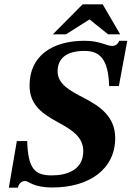

<svg xmlns="http://www.w3.org/2000/svg" viewBox="-20 -857 610 890"><path d="M63 13C67 -6 80 -18 96 -18C116 -18 129 12 224 12C391 12 514 -71 514 -217C514 -316 444 -364 371 -402C307 -435 247 -466 247 -526C247 -588 290 -621 372 -621C446 -621 482 -579 486 -458H531L570 -668H533C525 -648 510 -644 499 -644C474 -644 444 -668 372 -668C221 -668 117 -597 117 -461C117 -368 179 -329 249 -290C309 -257 366 -225 366 -156C366 -71 293 -44 220 -44C141 -44 110 -75 106 -203H58L21 13ZM286 -698 395 -767 481 -698H537L456 -837H363L225 -698Z"/></svg>

Font: STIX Two Text
Style: Bold Italic
Weight: 700
Italic angle: -12°
Designer: Ross Mills, John Hudson & Paul Hanslow, Tiro Typeworks Ltd; with prior portions MicroPress Inc. and Coen Hoffman, Elsevi
Foundry: Tiro Typeworks Ltd
Version: Version 2.13 b171